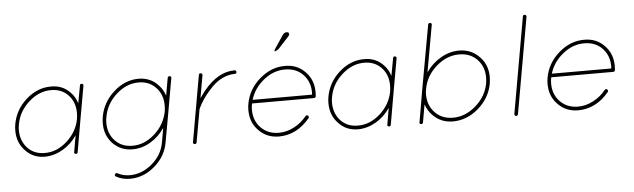

<svg xmlns="http://www.w3.org/2000/svg" viewBox="-54 -932 4442 1345"><g transform="rotate(-5 2167.0 -259.5)"><path d="M232 -2Q147 -2 94 -61Q40 -117 40 -202Q40 -227 44 -248Q62 -348 140.5 -418Q219 -488 314 -488Q398 -490 453 -430Q483 -399 496 -354L519 -478Q521 -491 533 -488Q545 -486 543 -474L502 -243L462 -13Q460 -3 450 -3H448Q435 -5 438 -17L458 -133Q419 -74 358.5 -38.5Q298 -3 232 -2ZM69 -243Q65 -224 65 -202Q66 -126 112 -77Q158 -28 232 -28Q317 -27 389.5 -92Q462 -157 478 -248Q481 -269 481 -289Q481 -365 434.5 -414Q388 -463 314 -463H313Q229 -463 157 -398.5Q85 -334 69 -243Z M1081 -25Q1064 70 985.5 137Q907 204 812 204Q758 204 715 180Q703 174 710 163Q715 152 727 158Q767 179 812 179Q898 179 969.5 118Q1041 57 1056 -29L1074 -131Q1034 -71 974 -35.5Q914 0 848 0Q767 1 709 -57Q654 -116 655 -200Q655 -225 659 -246Q677 -346 755.5 -417Q834 -488 930 -489Q1015 -489 1069 -430Q1100 -398 1114 -354L1136 -478Q1137 -483 1141.5 -486Q1146 -489 1151 -488Q1163 -486 1161 -474L1120 -242V-241ZM848 -25Q933 -24 1005.5 -89Q1078 -154 1095 -246Q1098 -267 1098 -287Q1098 -363 1051 -413Q1004 -463 930 -463H929Q844 -463 772 -398Q700 -333 684 -241Q680 -222 680 -200Q680 -124 727 -74.5Q774 -25 848 -25Z M1370 -489Q1382 -486 1380 -474L1352 -315Q1371 -343 1391 -368Q1491 -489 1606 -489Q1619 -489 1619 -476Q1619 -464 1606 -464Q1563 -464 1521.5 -444.5Q1480 -425 1448 -392.5Q1416 -360 1394.5 -332Q1373 -304 1356 -274L1339 -240L1298 -9Q1296 1 1286 1H1283Q1271 -1 1273 -13L1355 -478Q1357 -491 1370 -489Z M1679 -203Q1679 -228 1683 -247Q1701 -348 1782 -418.5Q1863 -489 1960 -489Q2047 -490 2103 -431Q2159 -375 2159 -287Q2159 -269 2158 -260V-258L2157 -256Q2153 -247 2145 -247H1709Q1708 -245 1708 -242Q1704 -226 1704 -203Q1704 -126 1753 -76Q1802 -26 1879 -26Q1933 -26 1985 -53Q2037 -80 2074 -126Q2081 -135 2092 -128Q2101 -119 2094 -110Q2005 -2 1879 0Q1791 0 1735 -59Q1679 -115 1679 -203ZM1960 -464Q1880 -465 1810 -409.5Q1740 -354 1715 -272H2133Q2134 -277 2134 -287Q2134 -364 2085.5 -414Q2037 -464 1960 -464ZM1905 -598Q1898 -594 1898 -601Q1898 -606 1902 -612L1964 -705Q1976 -723 1992 -723Q2001 -723 2004.5 -720.5Q2008 -718 2009 -713.5Q2010 -709 2010 -708Q2013 -703 2000 -690L1929 -613Q1921 -604 1905 -598Z M2434 -2Q2349 -2 2296 -61Q2242 -117 2242 -202Q2242 -227 2246 -248Q2264 -348 2342.5 -418Q2421 -488 2516 -488Q2600 -490 2655 -430Q2685 -399 2698 -354L2721 -478Q2723 -491 2735 -488Q2747 -486 2745 -474L2704 -243L2664 -13Q2662 -3 2652 -3H2650Q2637 -5 2640 -17L2660 -133Q2621 -74 2560.5 -38.5Q2500 -3 2434 -2ZM2271 -243Q2267 -224 2267 -202Q2268 -126 2314 -77Q2360 -28 2434 -28Q2519 -27 2591.5 -92Q2664 -157 2680 -248Q2683 -269 2683 -289Q2683 -365 2636.5 -414Q2590 -463 2516 -463H2515Q2431 -463 2359 -398.5Q2287 -334 2271 -243Z M2876 0Q2863 -2 2866 -14L2906 -246L2986 -690Q2989 -702 3001 -700Q3014 -698 3011 -686L2952 -357Q2993 -417 3054.5 -453Q3116 -489 3184 -490Q3271 -490 3328 -430Q3384 -374 3384 -287Q3384 -271 3380 -241L3367 -244L3380 -241Q3362 -141 3281.5 -70.5Q3201 0 3102 1Q3015 1 2959 -58Q2928 -89 2912 -135L2890 -10Q2888 0 2878 0ZM3183 -463Q3096 -463 3022 -398Q2948 -333 2932 -241Q2928 -224 2928 -202Q2929 -125 2977.5 -75Q3026 -25 3102 -25Q3189 -24 3264 -89.5Q3339 -155 3355 -246Q3358 -267 3358 -287Q3358 -363 3309.5 -413Q3261 -463 3184 -463Z M3666 -699Q3679 -697 3677 -684L3558 -10Q3556 1 3545 1H3543Q3538 0 3535 -4.5Q3532 -9 3533 -14L3652 -689Q3654 -701 3666 -699Z M3783 -203Q3783 -228 3787 -247Q3805 -348 3886 -418.5Q3967 -489 4064 -489Q4151 -490 4207 -431Q4263 -375 4263 -287Q4263 -269 4262 -260L4261 -258V-256Q4257 -247 4249 -247H3813Q3812 -245 3812 -242Q3808 -226 3808 -203Q3808 -126 3857 -76Q3906 -26 3983 -26Q4037 -26 4089 -53Q4141 -80 4178 -126Q4185 -135 4196 -128Q4205 -119 4198 -110Q4109 -2 3983 0Q3895 0 3839 -59Q3783 -115 3783 -203ZM4064 -464Q3984 -465 3914 -409.5Q3844 -354 3819 -272H4237Q4238 -277 4238 -287Q4238 -364 4189.5 -414Q4141 -464 4064 -464Z"/></g></svg>

Font: Quicksand
Style: Light Italic
Weight: 300
Italic angle: -12°
Designer: Andrew Paglinawan
Foundry: Andrew Paglinawan
Version: 1.002